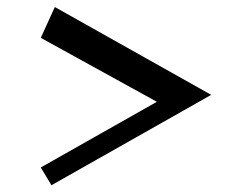

<svg xmlns="http://www.w3.org/2000/svg" viewBox="-20 -616 693 554"><path d="M589.4 -342.3 128.4 -81.5 97.7 -132.8 432.6 -322.3 97.7 -506.8 138.2 -595.7Z"/></svg>

Font: Modern Antiqua
Style: Regular
Weight: 500
Version: Version 1.0